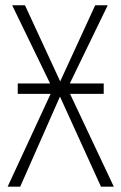

<svg xmlns="http://www.w3.org/2000/svg" viewBox="-20 -704 458 724"><path d="M244.1 -350.1 409.2 0H360.8L206.1 -339.8L56.2 0H8.8L170.9 -350.1H46.9V-389.2H168.9L25.9 -684.1H74.2L207 -397L338.9 -684.1H386.2L243.2 -389.2H371.1V-350.1Z"/></svg>

Font: Fira Sans Compressed ExtraLight
Style: Regular
Weight: 250
Width: 1
Designer: Carrois Corporate & Edenspiekermann AG
Foundry: Carrois Corporate GbR & Edenspiekermann AG
Version: Version 4.203;PS 004.203;hotconv 1.0.88;makeotf.lib2.5.64775